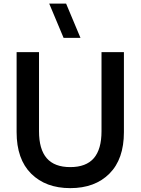

<svg xmlns="http://www.w3.org/2000/svg" viewBox="-20 -1002 760 1038"><path d="M323.7 -797.4 246.1 -982.4H337.4L415 -797.4ZM359.9 15.1Q227.1 15.1 148.4 -63.2Q69.8 -141.6 69.8 -287.6V-720.2H190.9V-292.5Q190.9 -194.8 232.7 -146.7Q274.4 -98.6 359.9 -98.6Q445.3 -98.6 487.1 -146.7Q528.8 -194.8 528.8 -292.5V-720.2H649.9V-287.6Q649.9 -141.6 571.5 -63.2Q493.2 15.1 359.9 15.1Z"/></svg>

Font: Vela Sans Bd
Style: Bold
Weight: 700
Designer: Principal design: Mikhail Sharanda - project Manrope.
Design modification: Ravid Balaliev
Foundry: Mikhail Sharanda
Version: Version 1.001